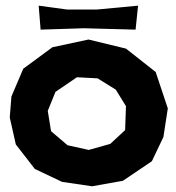

<svg xmlns="http://www.w3.org/2000/svg" viewBox="-20 -649 626 681"><path d="M306.6 11.7 416 -7.8 518.6 -77.1 559.6 -163.1 575.2 -264.6 532.2 -393.6 426.8 -476.6 293.9 -508.8 166 -481.4 62.5 -405.3 20.5 -306.6 14.6 -232.4 36.1 -136.7 103.5 -49.8 200.2 -3.9ZM252.9 -375 326.2 -371.1 390.6 -331.1 426.8 -272.5 423.8 -187.5 371.1 -138.7 294.9 -117.2 219.7 -133.8 161.1 -183.6 149.4 -255.9 176.8 -323.2ZM117.2 -628.9 124 -543.9 277.3 -548.8 460.9 -543.9 469.7 -628.9 323.2 -615.2H217.8Z"/></svg>

Font: MaokenAssortedSans-TC
Style: Regular
Weight: 500
Version: Version 0.83